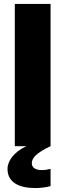

<svg xmlns="http://www.w3.org/2000/svg" viewBox="-20 -740 331 972"><path d="M55 0H114C52 28 18 74 18 115C18 185 79 212 158 212C181 212 213 209 236 202V115C221 119 207 121 192 121C163 121 141 111 141 86C141 61 163 34 236 0V-720H55Z"/></svg>

Font: Aspekta 800
Style: Regular
Weight: 800
Designer: Ivo Dolenc
Version: Version 2.000